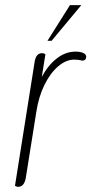

<svg xmlns="http://www.w3.org/2000/svg" viewBox="-20 -720 354 744"><path d="M38 0 114 -479Q119 -514 143 -514Q149 -514 156 -510L142 -422Q166 -467 200 -493.5Q234 -520 273 -520Q290 -520 302 -515Q314 -510 314 -500Q314 -493 310 -489Q306 -485 300 -485Q284 -489 268 -489Q236 -489 205.5 -463Q175 -437 152.5 -391.5Q130 -346 121 -288L80 -31Q74 4 50 4Q45 4 38 0ZM251 -700H295L180 -562H164Z"/></svg>

Font: Thasadith
Style: Italic
Weight: 400
Italic angle: -9°
Designer: Cadson Demak Co.,Ltd.
Foundry: Cadson Demak Co.,Ltd.
Version: Version 1.000; ttfautohint (v1.6)